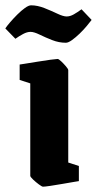

<svg xmlns="http://www.w3.org/2000/svg" viewBox="-55 -692 365 723"><path d="M107 11Q103 11 91.5 2.5Q80 -6 69.5 -16Q59 -26 59 -30V-378L19 -391V-449Q19 -449 38.5 -452Q58 -455 85 -459.5Q112 -464 134.5 -467Q157 -470 162 -470Q166 -470 175.5 -461Q185 -452 193.5 -442Q202 -432 202 -428V-80L242 -67V-10Q242 -10 223.5 -7Q205 -4 180 0.5Q155 5 134 8Q113 11 107 11ZM193 -531Q167 -531 141.5 -541Q116 -551 94.5 -561.5Q73 -572 60 -572Q47 -572 32 -564Q17 -556 3 -546L-35 -585Q-29 -594 -17 -608Q-5 -622 10 -637Q25 -652 39 -662Q53 -672 62 -672Q86 -672 112.5 -661.5Q139 -651 161 -640.5Q183 -630 196 -630Q209 -630 223 -638Q237 -646 252 -657L290 -617Q284 -609 272 -594.5Q260 -580 245 -565.5Q230 -551 216 -541Q202 -531 193 -531Z"/></svg>

Font: Grenze Gotisch ExtraBold
Style: Regular
Weight: 800
Designer: Renata Polastri
Foundry: Omnibus-Type
Version: Version 1.001